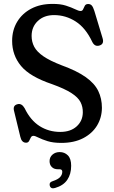

<svg xmlns="http://www.w3.org/2000/svg" viewBox="-20 -733 598 1005"><path d="M301 15Q258.5 15 229 5.8Q199.5 -3.5 181.2 -12.8Q163 -22 155.5 -22Q145.5 -22 141.2 -13Q137 -4 132.2 5Q127.5 14 116.5 14Q93.5 14 86.5 -16.5L53 -154.5Q47 -181.5 71.5 -187.5Q93.5 -193.5 109 -166.5Q139 -104 187 -73.2Q235 -42.5 295.5 -42.5Q349 -42.5 381 -71.2Q413 -100 413.5 -144.5Q414 -174 401.5 -198.5Q389 -223 354 -245.8Q319 -268.5 252.5 -292.5Q136.5 -331.5 90 -387.8Q43.5 -444 43.5 -519Q43.5 -575.5 70 -619.2Q96.5 -663 143.8 -687.8Q191 -712.5 253.5 -712.5Q296 -713 325.2 -703.5Q354.5 -694 373 -684.8Q391.5 -675.5 402 -675.5Q411.5 -675.5 415.2 -684.8Q419 -694 424 -703Q429 -712 441.5 -712Q453.5 -712 460.5 -704Q467.5 -696 474 -675.5L517 -533Q526.5 -502 500 -494.5Q476 -487.5 463 -513.5Q428.5 -587 376.2 -620.5Q324 -654 263 -654Q210.5 -654 178 -623.2Q145.5 -592.5 145.5 -545Q145.5 -514 159.2 -488Q173 -462 207 -438.5Q241 -415 302 -391.5Q383 -362 429 -329.2Q475 -296.5 494.2 -257Q513.5 -217.5 513.5 -168.5Q513 -117 487.8 -75.5Q462.5 -34 415 -9.5Q367.5 15 301 15ZM283.5 153Q262.5 153 251 141.2Q239.5 129.5 239.5 110.5Q239.5 89.5 254.8 76.2Q270 63 292.5 63Q318 63 335.2 80.2Q352.5 97.5 352.5 135Q352.5 178.5 332 208.5Q311.5 238.5 268 251Q246 257.5 240.5 239Q236 221 256.5 215Q284 206 295 193.5Q306 181 306 166Q306 153 292 153Z"/></svg>

Font: Fraunces 72pt S100
Style: Regular
Weight: 400
Version: Version 1.000; ttfautohint (v1.8.3)